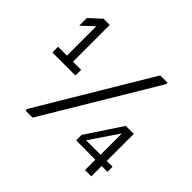

<svg xmlns="http://www.w3.org/2000/svg" viewBox="-158 -910 1119 1119"><g transform="rotate(45 401.5 -350.0)"><path d="M232 -350H42V-397H115V-637H113L42 -571V-634L114 -700H165V-397H232ZM641 -688 229 0H170V-12L581 -700H641ZM761 -127V-85H713V0H661V-85L502 -86V-130L647 -350H713V-127ZM662 -303 543 -127H662Z"/></g></svg>

Font: Be Vietnam Light
Style: Regular
Weight: 300
Designer: Gabriel Lam
Foundry: TypeRant
Version: Version 4.000